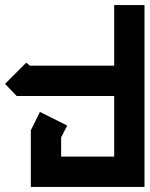

<svg xmlns="http://www.w3.org/2000/svg" viewBox="-32 -740 592 760"><path d="M420 -720H540V0H90V-224L126 -297L234 -243L210 -196V-120H420V-360H34L-12 -408L72 -492L86 -480H420Z"/></svg>

Font: SOV_raksil
Style: bold
Weight: 700
Version: Version 1.00